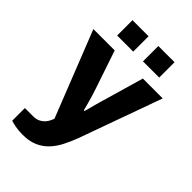

<svg xmlns="http://www.w3.org/2000/svg" viewBox="-270 -820 1114 1114"><g transform="rotate(45 287.0 -263.5)"><path d="M146 197Q110 197 83 191.5Q56 186 45 182V78H114Q142 78 162 65.5Q182 53 193.5 35.5Q205 18 210 0L2 -527H177L255 -296Q261 -280 268.5 -254.5Q276 -229 283.5 -202.5Q291 -176 296 -155H302Q306 -169 311 -187.5Q316 -206 321 -225.5Q326 -245 331.5 -263Q337 -281 341 -295L408 -527H571L389 -21Q372 25 351.5 65Q331 105 303 134.5Q275 164 236.5 180.5Q198 197 146 197ZM126 -598V-724H258V-598ZM338 -598V-724H471V-598Z"/></g></svg>

Font: Archivo SemiBold ExtraBold
Style: Regular
Weight: 800
Version: Version 2.001